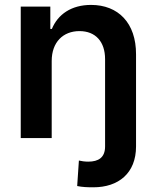

<svg xmlns="http://www.w3.org/2000/svg" viewBox="-20 -573 656 797"><path d="M416.2 -327.4V34.8C416.2 81.3 388.5 98 346.2 98C331.3 98 318.5 95.9 307.5 93.4L300.4 199.2C321.4 203.8 344.5 204.5 367.5 204.5C471.6 204.5 544.7 146.3 544.7 34.8V-347.3C545.1 -478 470.5 -552.6 358 -552.6C276.3 -552.6 220.2 -513.5 195.3 -452.8H188.9V-545.5H66.1V0H194.6V-319.6C194.6 -398.4 242.2 -443.9 310 -443.9C376.4 -443.9 416.2 -400.2 416.2 -327.4Z"/></svg>

Font: Margiela Sans Semi Bold
Style: Regular
Weight: 600
Designer: Stefan Endress, Andreas Faust
Version: Version 1.100;FEAKit 1.0